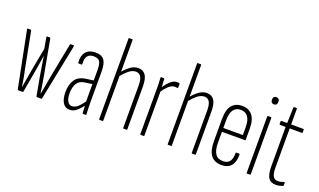

<svg xmlns="http://www.w3.org/2000/svg" viewBox="-72 -1092 2509 1508"><g transform="rotate(20 1182.5 -338.5)"><path d="M124 0Q118 0 117 -7L24 -475Q23 -481 27 -481H52Q57 -481 58 -475L115 -180Q123 -145 129.5 -109Q136 -73 141 -37H143Q149 -73 155 -108.5Q161 -144 167 -179L204 -376L188 -468Q187 -475 191 -475H215Q219 -475 220 -470L273 -180Q280 -145 285 -109Q290 -73 296 -37H298Q305 -74 311.5 -110Q318 -146 324 -181L381 -474Q383 -481 386 -481H411Q416 -481 415 -473L321 -5Q320 0 315 0H281Q275 0 274 -4L247 -153Q240 -192 233.5 -233Q227 -274 220 -319H218Q212 -274 205 -233Q198 -192 191 -152L165 -5Q164 0 158 0Z M665 0Q661 0 660 -5Q658 -30 657 -55.5Q656 -81 656 -95L654 -98V-361Q654 -413 640.5 -433.5Q627 -454 590 -454Q554 -454 538 -432Q522 -410 526 -365Q526 -360 521 -360H498Q493 -360 492 -366Q487 -423 513 -454.5Q539 -486 591 -487Q643 -488 665.5 -459Q688 -430 688 -362V-114Q688 -82 689 -54.5Q690 -27 691 -6Q691 0 687 0ZM553 6Q515 6 495.5 -26.5Q476 -59 476 -115Q476 -179 503.5 -219Q531 -259 594 -267L659 -276V-246L596 -237Q550 -232 530 -200.5Q510 -169 510 -117Q510 -75 523.5 -51Q537 -27 561 -27Q582 -27 603.5 -43Q625 -59 660 -107L661 -71Q627 -27 603.5 -10.5Q580 6 553 6Z M1003 0Q999 0 999 -5V-358Q999 -408 985 -431Q971 -454 943 -454Q913 -454 884 -430.5Q855 -407 827 -372L825 -405Q855 -442 886 -464.5Q917 -487 952 -487Q991 -487 1012 -457.5Q1033 -428 1033 -362V-5Q1033 0 1028 0ZM802 0Q798 0 798 -5V-678Q798 -683 802 -683H827Q832 -683 832 -678V-5Q832 0 828 0Z M1146 0Q1142 0 1142 -5V-367Q1142 -399 1141.5 -426Q1141 -453 1139 -474Q1138 -481 1143 -481H1166Q1169 -481 1170 -476Q1172 -453 1173 -427Q1174 -401 1174 -386L1176 -382V-5Q1176 0 1171 0ZM1170 -364 1168 -400Q1180 -419 1196 -439Q1212 -459 1232 -473Q1252 -487 1275 -487Q1286 -487 1293 -485Q1295 -484 1296 -482.5Q1297 -481 1297 -478Q1297 -470 1297 -463Q1297 -456 1296 -449Q1296 -443 1290 -444Q1287 -446 1282 -446.5Q1277 -447 1270 -447Q1243 -447 1217 -422Q1191 -397 1170 -364Z M1576 0Q1572 0 1572 -5V-358Q1572 -408 1558 -431Q1544 -454 1516 -454Q1486 -454 1457 -430.5Q1428 -407 1400 -372L1398 -405Q1428 -442 1459 -464.5Q1490 -487 1525 -487Q1564 -487 1585 -457.5Q1606 -428 1606 -362V-5Q1606 0 1601 0ZM1375 0Q1371 0 1371 -5V-678Q1371 -683 1375 -683H1400Q1405 -683 1405 -678V-5Q1405 0 1401 0Z M1823 6Q1764 6 1734 -32Q1704 -70 1704 -150V-338Q1704 -415 1734.5 -451Q1765 -487 1819 -487Q1874 -487 1904.5 -450Q1935 -413 1935 -339V-246Q1935 -241 1930 -241H1738V-151Q1738 -89 1758.5 -58Q1779 -27 1823 -27Q1862 -27 1879 -50.5Q1896 -74 1896 -120Q1896 -126 1900 -126H1925Q1929 -126 1929 -121Q1930 -58 1903 -26Q1876 6 1823 6ZM1738 -273H1901V-338Q1901 -396 1880 -425Q1859 -454 1819 -454Q1780 -454 1759 -425Q1738 -396 1738 -338Z M2035 0Q2031 0 2031 -5V-476Q2031 -481 2035 -481H2060Q2065 -481 2065 -476V-5Q2065 0 2060 0ZM2048 -583Q2035 -583 2028 -590Q2021 -597 2021 -610V-617Q2021 -629 2028 -636Q2035 -643 2048 -643Q2061 -643 2067.5 -636Q2074 -629 2074 -617V-610Q2074 -597 2067.5 -590Q2061 -583 2048 -583Z M2277 6Q2233 6 2214 -23.5Q2195 -53 2195 -121V-448H2148Q2143 -448 2143 -453V-476Q2143 -481 2148 -481H2196L2200 -612Q2200 -617 2205 -617H2225Q2229 -617 2229 -612V-481H2331Q2336 -481 2336 -476V-453Q2336 -448 2331 -448H2229V-122Q2229 -72 2241.5 -49.5Q2254 -27 2282 -27Q2295 -27 2308.5 -30.5Q2322 -34 2333 -38Q2338 -41 2338 -34V-11Q2338 -6 2334 -5Q2323 -1 2307.5 2.5Q2292 6 2277 6Z"/></g></svg>

Font: Sofia Sans Extra Condensed ExtraLight
Style: Regular
Weight: 250
Designer: Botio Nikoltchev, Ani Petrova
Foundry: lettersoup
Version: Version 4.101